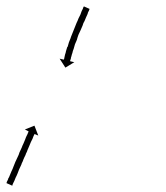

<svg xmlns="http://www.w3.org/2000/svg" viewBox="-133 -288 522 602"><path d="M-112 284Q-112 283 -111.5 282Q-111 281 -110 279Q-109 277 -108 275Q-107 273 -107 271Q-105 269 -104 266Q-103 263 -102 261Q-101 258 -99.5 255Q-98 252 -97 249Q-95 245 -93.5 241.5Q-92 238 -91 235Q-88 228 -85 220Q-83 216 -81.5 212.5Q-80 209 -78 205Q-76 201 -74.5 197.5Q-73 194 -72 190Q-70 186 -68.5 182.5Q-67 179 -65 175Q-64 172 -62.5 168.5Q-61 165 -59 161Q-58 158 -56.5 155Q-55 152 -54 149Q-53 146 -52 143.5Q-51 141 -50 139Q-49 137 -48 135Q-47 133 -46 131Q-46 129 -45 128Q-44 127 -44 125Q-44 125 -43.5 124.5Q-43 124 -43 124L-55 118L-25 106L-13 137L-25 132Q-25 132 -25 133Q-27 137 -28 139Q-29 141 -29.5 143Q-30 145 -31 147Q-33 150 -36 157Q-37 160 -38.5 163Q-40 166 -41 169Q-44 176 -47 183Q-48 187 -50 190.5Q-52 194 -53 198Q-55 201 -56.5 205Q-58 209 -60 213Q-61 217 -63 220.5Q-65 224 -66 228Q-68 232 -69.5 235.5Q-71 239 -73 243Q-74 246 -75.5 249.5Q-77 253 -78 256Q-80 260 -81 263Q-82 266 -84 269Q-85 271 -86 274Q-87 277 -88 279Q-89 282 -92 287Q-93 290 -94 292Q-94 293 -94 293.5Q-94 294 -95 294L-113 286Q-113 286 -112.5 285.5Q-112 285 -112 284ZM147 -258Q146 -254 145 -253Q144 -251 143 -249Q142 -247 142 -245Q139 -239 137 -234Q136 -231 134.5 -228Q133 -225 132 -222Q130 -219 128.5 -215.5Q127 -212 126 -208Q123 -201 120 -194Q120 -194 120 -194Q120 -194 120 -194Q120 -194 120 -194Q120 -194 120 -194Q116 -186 113 -179Q113 -179 113 -179Q113 -179 113 -179Q113 -179 113 -179Q113 -179 113 -179Q110 -171 108 -163Q108 -163 108 -163Q108 -163 108 -163Q108 -163 108 -163Q108 -163 108 -163Q105 -156 102 -149Q102 -149 102 -149Q102 -149 102 -149Q102 -149 102 -149Q102 -149 102 -149Q100 -142 98 -135Q98 -135 98 -135Q98 -135 98 -135Q98 -135 98 -135Q98 -135 98 -135Q95 -128 94 -122Q94 -122 94 -122Q94 -122 94 -122Q94 -122 94 -122Q94 -122 94 -122Q92 -117 91 -112Q91 -112 91 -112Q91 -112 91 -112Q91 -112 91 -112Q91 -112 91 -112Q89 -107 89 -103Q89 -103 89 -103Q89 -103 89 -103Q89 -104 89 -104Q89 -104 89 -104Q88 -100 87 -98Q87 -97 87 -96L100 -93L72 -76L54 -104L67 -101Q68 -102 68 -103Q68 -105 69 -108Q69 -108 69 -108Q69 -108 69 -108Q69 -108 69 -108Q69 -108 69 -108Q70 -112 71 -117Q71 -117 71 -117Q71 -117 71 -117Q71 -117 71 -117Q71 -117 71 -117Q73 -122 74 -128Q74 -128 74 -128Q74 -128 74 -128Q74 -128 74 -128Q74 -128 74 -128Q76 -134 78 -141Q78 -141 78 -141Q78 -141 78 -141Q79 -141 79 -141Q79 -141 79 -141Q81 -148 83 -155Q83 -155 83 -155Q83 -155 83 -155Q83 -155 83 -155Q83 -155 83 -155Q86 -163 89 -170Q89 -170 89 -170Q89 -170 89 -170Q89 -170 89 -170.5Q89 -171 89 -171Q92 -178 95 -186Q95 -186 95 -186Q95 -186 95 -186Q95 -186 95 -186Q95 -186 95 -186Q98 -194 101 -201Q101 -201 101 -201Q101 -201 101 -201Q101 -201 101 -201Q101 -201 101 -201Q104 -209 107 -216Q109 -220 110.5 -223.5Q112 -227 113 -230Q115 -233 116 -236Q117 -239 119 -242Q120 -245 121 -247.5Q122 -250 123 -253Q124 -255 127 -261Q127 -262 127.5 -263.5Q128 -265 129 -266Q129 -266 130 -268L148 -260Q148 -259 147 -258Z"/></svg>

Font: FRB American Cursive Just Arrows Light
Style: Italic
Weight: 300
Italic angle: -25°
Version: Version 2.0;Modular Font Editor K font №1